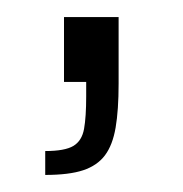

<svg xmlns="http://www.w3.org/2000/svg" viewBox="-20 -96 215 225"><path d="M33 109V81Q56 81 66 75Q76 69 78.5 55Q81 41 81 17V0H55V-76H119V2Q119 33 115.5 53.5Q112 74 103 86Q94 98 77.5 103.5Q61 109 33 109Z"/></svg>

Font: Saira Condensed Light
Style: Regular
Weight: 300
Width: 3
Designer: Hector Gatti with collaboration of the Omnibus-Type team
Foundry: Omnibus-Type
Version: Version 1.101